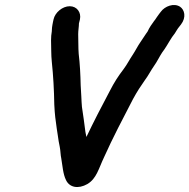

<svg xmlns="http://www.w3.org/2000/svg" viewBox="-20 -705 760 771"><path d="M301 -627C307 -655 289 -680 260 -680C231 -680 201 -655 195 -627L193 -618C191 -609 190 -602 189 -595C188 -591 189 -586 188 -579C186 -568 185 -556 185 -543C186 -518 185 -483 188 -457C194 -400 197 -344 198 -285C200 -244 203 -223 208 -188L212 -162C214 -146 217 -129 220 -115C223 -101 223 -81 226 -69C231 -40 233 -6 245 18C259 48 294 55 331 34C368 12 376 -28 398 -74C432 -150 475 -232 514 -307C532 -340 543 -356 561 -382C576 -402 585 -421 599 -441C610 -456 621 -479 631 -494L641 -508C654 -527 667 -553 682 -571C686 -577 693 -590 700 -598L707 -607C729 -636 721 -666 703 -678C678 -694 642 -680 626 -658L619 -649C612 -640 608 -633 603 -626C603 -625 600 -623 599 -621C590 -609 579 -593 573 -579L566 -569C558 -557 553 -550 544 -536C534 -522 523 -500 513 -485C500 -466 491 -447 476 -427C454 -398 440 -377 420 -338C391 -284 352 -208 327 -155L323 -175C319 -209 314 -242 309 -276C307 -296 306 -341 304 -362C303 -405 301 -448 296 -489C294 -512 295 -545 294 -568C294 -583 297 -598 297 -611Z"/></svg>

Font: Electronic
Style: HvIt
Weight: 900
Version: Version 1.011